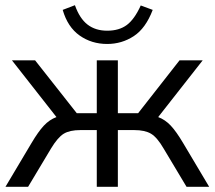

<svg xmlns="http://www.w3.org/2000/svg" viewBox="-20 -718 825 738"><path d="M1 0 101 -168Q127 -212 148.5 -235Q170 -258 197 -268L26 -486H115L275 -283H352V-486H433V-283H511L670 -486H759L588 -268Q615 -258 636.5 -235Q658 -212 684 -168L784 0H697L609 -147Q584 -190 560.5 -204Q537 -218 496 -218H433V0H352V-218H289Q248 -218 225 -204Q202 -190 176 -147L88 0ZM392 -549Q332 -549 286 -581.5Q240 -614 221 -680L268 -698Q286 -647 316.5 -623.5Q347 -600 392 -600Q438 -600 467.5 -622Q497 -644 521 -697L567 -680Q540 -609 494 -579Q448 -549 392 -549Z"/></svg>

Font: Nunito Sans
Style: Regular
Weight: 400
Designer: Vernon Adams
Foundry: Vernon Adams
Version: Version 3.101; ttfautohint (v1.8.4.7-5d5b);gftools[0.9.27]